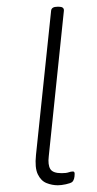

<svg xmlns="http://www.w3.org/2000/svg" viewBox="-20 -545 288 571"><path d="M152 6Q135 6 118.5 -0.5Q102 -7 92.5 -26.5Q83 -46 87 -84L132 -513Q133 -525 151 -525H155Q171 -525 170 -513L125 -80Q122 -55 129.5 -42.5Q137 -30 163 -30Q177 -30 184 -32.5Q191 -35 197 -35Q202 -35 202 -28Q202 -11 195 -4Q190 0 176 3Q162 6 152 6Z"/></svg>

Font: Asap Semi Condensed Semi Condensed Thin
Style: Italic
Weight: 100
Width: 4
Italic angle: -6°
Designer: Pablo Cosgaya
Foundry: Omnibus-Type
Version: Version 3.001; ttfautohint (v1.8.4.7-5d5b)